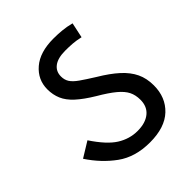

<svg xmlns="http://www.w3.org/2000/svg" viewBox="-175 -712 830 830"><g transform="rotate(-45 240.5 -296.5)"><path d="M264 10Q174 10 113.5 -34Q53 -78 9 -145L79 -188Q126 -117 169 -90Q212 -63 261 -63Q309 -63 337 -85.5Q365 -108 365 -150Q365 -179 354 -201Q343 -223 316 -245.5Q289 -268 241 -296Q193 -325 164.5 -351Q136 -377 124 -405Q112 -433 112 -466Q112 -525 157.5 -564Q203 -603 286 -603Q312 -603 338 -600.5Q364 -598 391 -591L376 -521Q350 -527 329 -528.5Q308 -530 285 -530Q240 -530 216.5 -512.5Q193 -495 193 -464Q193 -443 203 -427.5Q213 -412 236.5 -395.5Q260 -379 300 -354Q352 -323 385 -293Q418 -263 434 -229.5Q450 -196 450 -153Q450 -80 402.5 -35Q355 10 264 10Z"/></g></svg>

Font: guzrati15
Style: Regular
Weight: 400
Designer: Jelle Bosma - Monotype Design Team
Foundry: Monotype Imaging Inc.
Version: Version 2.006